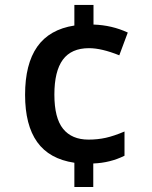

<svg xmlns="http://www.w3.org/2000/svg" viewBox="-20 -744 611 774"><path d="M481.9 -116.2Q423.8 -87.4 356 -85V9.8H279.8V-87.9Q178.7 -103 129.9 -171.4Q81.1 -239.7 81.1 -361.8Q81.1 -485.8 130.1 -555.7Q179.2 -625.5 279.8 -641.1V-724.1H356.9V-645Q431.2 -642.6 495.1 -612.8L460.9 -521Q389.6 -549.8 338.9 -549.8Q267.6 -549.8 233.4 -503.4Q199.2 -457 199.2 -362.8Q199.2 -268.1 234.4 -224.6Q269.5 -181.2 336.9 -181.2Q373.5 -181.2 406.5 -188.5Q439.5 -195.8 481.9 -213.9Z"/></svg>

Font: Sahel SemiBold FD
Style: SemiBold-FD
Weight: 600
Foundry: Saber Rastikerdar (saber.rastikerdar@gmail.com)
Version: Version 3.3.0